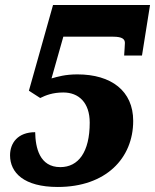

<svg xmlns="http://www.w3.org/2000/svg" viewBox="-20 -734 617 764"><path d="M210 10C401 10 510 -104 510 -253C510 -372 423 -438 288 -438C240 -438 210 -429 185 -422L232 -588H430C467 -588 477 -578 477 -563C477 -555 475 -531 474 -513H545L577 -714H191L95 -373L140 -344C162 -355 190 -366 232 -366C293 -366 337 -326 337 -246C337 -129 292 -69 220 -69C137 -69 121 -147 120 -208C51 -208 20 -165 20 -116C20 -47 75 10 210 10Z"/></svg>

Font: Noto Serif SemiCondensed Black
Style: Italic
Weight: 900
Width: 4
Italic angle: -12°
Designer: Monotype Design Team
Foundry: Monotype Imaging Inc.
Version: Version 2.014